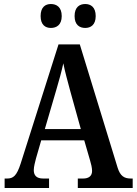

<svg xmlns="http://www.w3.org/2000/svg" viewBox="-20 -935 680 955"><path d="M404 -796C431 -796 456 -811 456 -855C456 -900 431 -915 404 -915C376 -915 351 -900 351 -855C351 -811 376 -796 404 -796ZM233 -796C261 -796 287 -811 287 -855C287 -900 261 -915 233 -915C206 -915 182 -900 182 -855C182 -811 206 -796 233 -796ZM3 0H224V-47H195C161 -47 148 -63 148 -89C148 -106 155 -131 159 -147L185 -237H399L428 -137C433 -121 438 -100 438 -85C438 -59 421 -47 393 -47H367V0H640V-47H631C597 -47 578 -60 565 -101L377 -714H271L83 -122C63 -60 46 -47 15 -47H3ZM203 -293 260 -488C274 -535 286 -579 295 -620C303 -578 316 -533 330 -480L382 -293Z"/></svg>

Font: Noto Serif Sinhala Condensed SemiBold
Style: Regular
Weight: 600
Width: 3
Designer: Jelle Bosma - Monotype Design Team
Foundry: Monotype Imaging Inc.
Version: Version 2.007